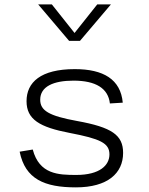

<svg xmlns="http://www.w3.org/2000/svg" viewBox="-20 -818 660 850"><path d="M311 -512C160 -512 97.5 -453.5 97.5 -370C97.5 -289.5 155 -255 288.5 -229.5C424 -203.5 464.5 -184.5 464.5 -134.5C464.5 -86.5 422 -43.5 317.5 -43.5C239 -43.5 154 -46 125 -156L67 -146.5C91.5 -25 177 11.5 316 11.5C457 11.5 525 -51.5 525 -141C525 -220 475.5 -254.5 320.5 -282.5C196.5 -305 158 -328.5 158 -376.5C158 -435 216.5 -461 305.5 -461C404 -461 459 -427 466.5 -360L523.5 -363.5C514 -467 437.5 -512 311 -512ZM149 -798.5H209.5L310 -672L410.5 -798.5H471L334 -637H286Z"/></svg>

Font: Monaspace Neon ExtraLight
Style: Regular
Weight: 200
Designer: Riley Cran & the Lettermatic Team
Foundry: Lettermatic
Version: Version 1.200 (Monaspace Neon)